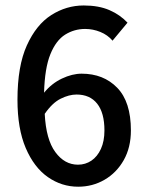

<svg xmlns="http://www.w3.org/2000/svg" viewBox="-20 -687 549 719"><path d="M272.9 12.2Q210.9 12.2 159.2 -23.9Q107.4 -60.1 76.4 -132.6Q45.4 -205.1 45.4 -313.5Q45.4 -439.5 80.6 -517.1Q115.7 -594.7 172.1 -630.6Q228.5 -666.5 293.5 -666.5Q349.6 -666.5 389.6 -649.2Q429.7 -631.8 457.5 -602.1L401.4 -534.7Q383.3 -556.2 355.7 -567.4Q328.1 -578.6 298.8 -578.6Q258.3 -578.6 224.1 -557.4Q189.9 -536.1 168.7 -484.1Q147.5 -432.1 145 -339.8Q173.3 -374.5 211.9 -392.8Q250.5 -411.1 285.6 -411.1Q367.7 -411.1 418.9 -358.4Q470.2 -305.7 470.2 -198.7Q470.2 -134.8 443.4 -87.4Q416.5 -40 371.6 -13.9Q326.7 12.2 272.9 12.2ZM272 -70.3Q299.8 -70.3 322.3 -85.4Q344.7 -100.6 357.9 -129.4Q371.1 -158.2 371.1 -198.7Q371.1 -264.2 344 -298.6Q316.9 -333 266.6 -333Q238.8 -333 207.3 -317.4Q175.8 -301.8 147.5 -260.7Q152.3 -165 187 -117.7Q221.7 -70.3 272 -70.3Z"/></svg>

Font: Varta Light
Style: Bold
Weight: 700
Version: Version 1.004